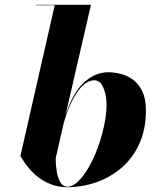

<svg xmlns="http://www.w3.org/2000/svg" viewBox="-20 -770 658 800"><path d="M208 -748H131V-750H359L252.5 -288Q284 -385.5 330.8 -427.2Q377.5 -469 431 -469Q456 -469 483.5 -462Q511 -455 534.8 -437.5Q558.5 -420 573.2 -389Q588 -358 588 -310Q588 -231.5 560.8 -171.5Q533.5 -111.5 486.8 -71.2Q440 -31 381.2 -10.5Q322.5 10 260 10Q202.5 10 152.5 -22.5Q102.5 -55 65 -120ZM212 -110Q212 -82 216.5 -54.8Q221 -27.5 231.8 -9.8Q242.5 8 261 8Q283 8 306 -14.5Q329 -37 350.2 -74Q371.5 -111 388 -156.5Q404.5 -202 414.2 -248.5Q424 -295 424 -335Q424 -372.5 411 -404Q398 -435.5 373 -435.5Q335 -435.5 300.5 -384Q266 -332.5 244.5 -253Z"/></svg>

Font: Bodoni* 96
Style: Bold Italic
Weight: 700
Italic angle: -13°
Version: Version 2.2